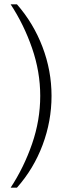

<svg xmlns="http://www.w3.org/2000/svg" viewBox="-20 -706 328 883"><path d="M58 157H29Q90 64 127.5 -44.5Q165 -153 165 -265Q165 -376 127.5 -484.5Q90 -593 29 -686H58Q134 -599 175.5 -490Q217 -381 217 -265Q217 -149 176 -39.5Q135 70 58 157Z"/></svg>

Font: Chivo Thin
Style: Regular
Weight: 100
Designer: Hector Gatti
Foundry: Omnibus-Type
Version: Version 1.007